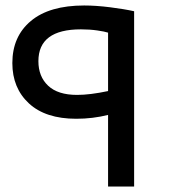

<svg xmlns="http://www.w3.org/2000/svg" viewBox="-20 -680 618 700"><path d="M374 -261Q318 -247 258 -247Q146 -247 85.5 -303Q25 -359 25 -450Q25 -547 92.5 -603.5Q160 -660 287 -660Q330 -660 381.5 -653.5Q433 -647 469 -639V0H374ZM374 -348V-561Q362 -565 334.5 -569Q307 -573 275 -573Q120 -573 120 -457Q120 -401 155.5 -367.5Q191 -334 261 -334Q308 -334 374 -348Z"/></svg>

Font: Cairo SemiBold
Style: Regular
Weight: 600
Designer: Mohamed Gaber, the designers of Titillium
Foundry: Kief Type Foundry
Version: Version 2.009; ttfautohint (v1.5.33-1714) -l 8 -r 50 -G 200 